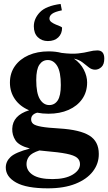

<svg xmlns="http://www.w3.org/2000/svg" viewBox="-20 -712 561 996"><path d="M231.5 -122Q200.5 -122 173 -127.5Q141.5 -118.5 141.5 -93Q141.5 -78.5 152.2 -69.5Q163 -60.5 194.5 -54.8Q226 -49 289 -45.5Q394.5 -39 443.5 -8.8Q492.5 21.5 492.5 86.5Q493 136.5 462 177Q431 217.5 372 241.2Q313 265 228.5 265Q117.5 265 63.8 235Q10 205 10 157Q10 125.5 35 102Q60 78.5 135 58.5Q78 43.5 60.2 16Q42.5 -11.5 43.5 -44Q45.5 -113.5 131 -140Q83.5 -160 57.5 -197.5Q31.5 -235 31.5 -283.5Q31.5 -332.5 57.2 -369Q83 -405.5 128.2 -425.5Q173.5 -445.5 232.5 -445.5Q268.5 -445.5 299.5 -437.5Q352 -431 385.5 -434.8Q419 -438.5 441.8 -444.5Q464.5 -450.5 485 -450.5Q521 -450.5 521 -408Q521 -378 506.2 -364.2Q491.5 -350.5 473.5 -350.5Q456 -350.5 441.2 -362.2Q426.5 -374 408.5 -388Q390.5 -402 363.5 -408Q398 -384 415 -350.2Q432 -316.5 432 -284.5Q432 -235 406.5 -198.5Q381 -162 335.8 -142Q290.5 -122 231.5 -122ZM235.5 -167Q263.5 -167 279.5 -191.2Q295.5 -215.5 295.5 -271Q295.5 -339 276.8 -369.8Q258 -400.5 228 -400.5Q200.5 -400.5 184.2 -376.2Q168 -352 168 -297Q168 -228.5 186.8 -197.8Q205.5 -167 235.5 -167ZM117.5 139Q117.5 174.5 151 195.8Q184.5 217 252.5 217Q318.5 217 356.8 194Q395 171 395 139.5Q395 119 379.8 106.2Q364.5 93.5 325 85.5Q285.5 77.5 213.5 71.5Q198.5 70 184.5 68.5Q144 81.5 130.8 99.5Q117.5 117.5 117.5 139ZM302 -567.5Q302 -537 282.2 -518Q262.5 -499 228 -499Q197 -499 176.2 -519Q155.5 -539 155.5 -575.5Q155.5 -615.5 187 -648.5Q218.5 -681.5 294.5 -691.5L301 -658.5Q264.5 -651 250.5 -640.5Q236.5 -630 236.5 -616Q236.5 -605 246.5 -597.5Q256.5 -590 269.2 -584.8Q282 -579.5 292 -575.5Q302 -571.5 302 -567.5Z"/></svg>

Font: Newsreader 16pt
Style: Bold
Weight: 700
Designer: Hugues Gentile
Foundry: Production Type
Version: Version 1.003; ttfautohint (v1.8.3)